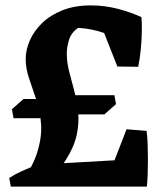

<svg xmlns="http://www.w3.org/2000/svg" viewBox="-20 -690 604 710"><path d="M48 0Q99 -68 117 -124.5Q135 -181 132 -229Q129 -277 115 -319Q101 -361 88 -398.5Q75 -436 75 -472Q75 -506 90.5 -541Q106 -576 136 -605Q166 -634 211 -652Q256 -670 316 -670Q368 -670 417 -657Q466 -644 502 -627L445 -512Q409 -552 364.5 -568Q320 -584 269 -587Q244 -570 235.5 -543.5Q227 -517 227 -492Q227 -459 236 -424.5Q245 -390 255 -352.5Q265 -315 269 -274.5Q273 -234 263.5 -190.5Q254 -147 224 -99.5Q194 -52 136 0ZM20 0 14 -32Q36 -46 61.5 -57.5Q87 -69 113 -79L114 0ZM114 0 205 -86 506 -103 523 0ZM30 -253 24 -286 67 -324H199L235 -338H403L409 -305L366 -267H225L187 -253ZM523 0 375 -24 448 -212 522 -206Q525 -185 526 -157Q527 -129 527 -99Q527 -69 526 -43Q525 -17 523 0ZM414 -444 350 -606 503 -627Q505 -608 504.5 -575Q504 -542 500.5 -506.5Q497 -471 491 -443Z"/></svg>

Font: Eczar SemiBold
Style: Regular
Weight: 600
Designer: Vaibhav Singh
Foundry: Rosetta Type Foundry
Version: Version 2.000